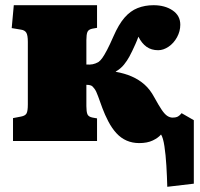

<svg xmlns="http://www.w3.org/2000/svg" viewBox="-20 -542 769 738"><path d="M623 176Q622 137 619.5 95Q617 53 612 20Q607 -13 599 -25Q588 -12 567 -2Q546 8 515 8Q489 8 467 -1.5Q445 -11 427.5 -30Q410 -49 396 -76Q383 -101 373.5 -126.5Q364 -152 357 -172Q350 -192 343 -201Q336 -211 329.5 -213.5Q323 -216 312 -216V-134Q312 -113 316 -103Q320 -93 336 -90L353 -87V0H30V-88L61 -94Q77 -97 82 -106Q87 -115 87 -141V-381Q87 -407 81 -416.5Q75 -426 61 -428L25 -434L33 -522H353V-435L336 -432Q320 -429 316 -419Q312 -409 312 -388V-294Q325 -293 336 -295Q347 -297 359 -304Q366 -309 373.5 -319.5Q381 -330 391.5 -350Q402 -370 416 -402Q436 -448 458.5 -474Q481 -500 509 -511Q537 -522 570 -522Q614 -522 643.5 -502Q673 -482 673 -447Q673 -422 660.5 -399Q648 -376 628 -362.5Q608 -349 588 -349Q562 -349 543.5 -362Q525 -375 512 -401Q507 -387 500.5 -372.5Q494 -358 488 -345.5Q482 -333 477 -324Q469 -309 456.5 -293.5Q444 -278 425 -267V-266Q459 -260 486.5 -248Q514 -236 535.5 -217Q557 -198 573 -168Q590 -137 601.5 -120Q613 -103 623 -96.5Q633 -90 643 -90Q657 -90 664.5 -94.5Q672 -99 678 -107L725 -80V164Z"/></svg>

Font: Literata 18pt Black
Style: Regular
Weight: 900
Designer: Latin by Veronika Burian and Jose Scaglione. Greek by Irene Vlachou. Cyrillic by Vera Evstafieva.
Foundry: TypeTogether
Version: Version 3.103;gftools[0.9.29]